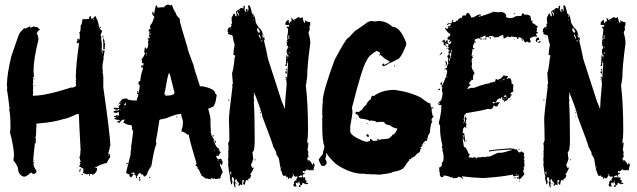

<svg xmlns="http://www.w3.org/2000/svg" viewBox="-20 -773 2800 844"><path d="M389.2 -689.9V-686Q393.1 -686 393.1 -689.9ZM420.4 -654.8H424.3V-648.9Q420.4 -648.9 420.4 -652.8ZM430.2 -615.7H434.1V-607.9Q430.2 -607.9 430.2 -611.8ZM432.1 -604H434.1Q437.5 -604 439.9 -590.3Q438 -586.4 438 -584.5Q441.9 -584 441.9 -580.6L439.9 -561Q441.9 -561 441.9 -559.1L434.1 -555.2V-586.4Q434.1 -590.8 432.1 -594.2L434.1 -598.1Q432.1 -602.1 432.1 -604ZM127.4 -428.2H131.3V-424.3H127.4ZM129.4 -398.9H133.3V-397H129.4ZM453.6 -88.4H457.5V-92.3Q453.6 -91.8 453.6 -88.4ZM127.4 -68.8H131.3V-66.9H127.4ZM397 -39.6V-33.7H398.9V-39.6ZM334.5 -31.7V-29.8L332.5 -18.1H328.6V-20Q330.1 -31.7 334.5 -31.7ZM338.4 -8.3H344.2V-4.4H338.4ZM149.9 -650.4Q149.4 -649.9 148.9 -648.9Q148.9 -645 154.8 -645V-641.1Q147 -641.1 141.1 -623.5Q147.9 -623.5 148.9 -598.1Q127.4 -511.7 127.4 -461.4L129.4 -434.1H125.5V-404.8Q125.5 -402.8 123.5 -402.8L125.5 -398.9V-379.4Q125.5 -377.4 123.5 -377.4L125.5 -373.5V-359.9Q125.5 -357.9 123.5 -357.9Q125.5 -354 125.5 -352.1Q181.2 -352.1 295.4 -389.2V-387.2Q314.9 -391.1 314.9 -398.9Q313 -402.8 313 -404.8H314.9L313 -408.7V-410.6Q313 -412.6 314.9 -412.6L313 -416.5Q313 -422.9 314.9 -426.3Q314.9 -430.2 313 -430.2Q314 -489.3 326.7 -576.7V-586.4H324.7Q324.7 -582.5 322.8 -582.5Q318.8 -584.5 316.9 -584.5V-588.4Q320.8 -593.3 320.8 -596.2Q318.8 -600.1 318.8 -602.1H322.8L328.6 -598.1L330.6 -607.9V-621.6L328.6 -631.3Q334.5 -631.3 334.5 -652.8V-660.6Q340.3 -665.5 342.3 -688Q346.7 -688 350.1 -689.9Q354 -688 356 -688L363.8 -689.9H371.6Q371.6 -701.7 377.4 -701.7H379.4L381.3 -689.9Q388.7 -689.9 398.9 -703.6L410.6 -678.2Q417 -639.2 428.2 -639.2V-631.3Q424.8 -631.3 422.4 -617.7L426.3 -606Q426.3 -604 424.3 -604L428.2 -578.6H426.3L428.2 -574.7Q428.2 -572.8 426.3 -572.8L428.2 -568.8L426.3 -559.1L428.2 -555.2Q428.2 -553.2 426.3 -553.2Q428.2 -545.9 428.2 -537.6H430.2V-547.4Q428.2 -551.3 428.2 -553.2L434.1 -549.3H436V-553.2L439.9 -551.3Q436 -520 434.1 -520Q434.1 -518.1 436 -518.1Q430.2 -487.8 430.2 -481Q432.1 -456.5 432.1 -455.6H430.2Q434.1 -446.8 434.1 -430.2V-389.2Q465.3 -171.9 465.3 -129.4H461.4V-127.4Q461.4 -125.5 463.4 -125.5Q455.6 -99.6 455.6 -94.2L459.5 -96.2Q463.4 -95.7 463.4 -92.3V-80.6Q457.5 -74.2 449.7 -57.1Q418.5 -49.3 400.9 -37.6V-35.6Q406.7 -35.6 406.7 -31.7Q406.7 -13.7 387.2 -4.4H385.3V-8.3H375.5V-0.5H371.6V-2.4L373.5 -6.3Q371.6 -6.3 367.7 -8.3Q364.3 -6.3 359.9 -6.3L357.9 -10.3L354 -8.3L344.2 -14.2L346.2 -18.1V-33.7H336.4L338.4 -37.6Q328.6 -39.6 328.6 -41.5Q328.6 -46.4 334.5 -55.2Q330.6 -55.2 330.6 -59.1V-61H334.5Q334.5 -64 328.6 -84.5Q332.5 -84.5 332.5 -88.4V-98.1H334.5L332.5 -102.1Q332.5 -104 334.5 -104Q334.5 -106 332.5 -106Q332.5 -109.9 334.5 -109.9Q326.7 -256.3 326.7 -270L322.8 -272H318.8Q273.9 -250.5 262.2 -250.5Q214.4 -235.4 154.8 -231Q139.2 -231 139.2 -227.1Q139.2 -221.2 141.1 -221.2L139.2 -211.4V-203.6Q139.2 -170.4 135.3 -170.4L137.2 -166.5V-143.1H133.3Q125.5 -73.7 125.5 -59.1L129.4 -61H131.3L127.4 -55.2V-51.3Q127.4 -41.5 141.1 -20Q137.2 -8.3 125.5 -8.3L117.7 -14.2H115.7Q96.2 3.4 88.4 3.4H82.5Q59.1 -6.3 59.1 -33.7Q55.2 -47.9 39.6 -66.9V-72.8Q39.6 -81.1 41.5 -88.4Q41.5 -124 23.9 -191.9L25.9 -205.6V-225.1Q25.9 -272.5 20 -291.5L22 -295.4Q15.1 -356 10.3 -381.3Q10.3 -383.3 12.2 -383.3L10.3 -397Q10.3 -444.8 29.8 -525.9L61 -615.7Q67.4 -632.3 80.6 -643.1Q82.5 -648.9 92.3 -648.9V-647L109.9 -656.7Q113.8 -656.7 113.8 -650.9H115.7L125.5 -656.7L146 -652.8V-650.4Z M717.8 -752.9H721.7L727.5 -749H729.5L735.4 -752.9Q744.1 -726.6 752.9 -715.8Q752.9 -706.5 770.5 -690.4V-682.6Q770.5 -673.3 803.7 -565.4Q803.7 -556.2 831.1 -485.4Q831.1 -478 858.4 -395.5V-393.6H870.1Q926.8 -382.8 926.8 -360.4Q930.2 -360.4 932.6 -354.5Q925.8 -301.8 911.1 -301.8Q899.9 -295.9 895.5 -295.9V-293.9Q905.3 -260.7 905.3 -247.1V-223.6Q905.3 -213.9 907.2 -194.3H905.3L909.2 -182.6Q907.2 -178.7 907.2 -176.8L911.1 -178.7Q911.1 -173.3 920.9 -159.2L918.9 -155.3Q932.1 -120.1 942.4 -120.1Q944.3 -116.2 944.3 -114.3V-108.4Q947.3 -108.4 950.2 -102.5Q940.4 -90.8 940.4 -86.9L930.7 -88.9V-86.9Q932.1 -73.2 942.4 -73.2Q945.8 -75.2 950.2 -75.2Q953.1 -75.2 956.1 -69.3Q954.1 -69.3 954.1 -67.4Q958 -66.9 958 -63.5V-57.6L956.1 -47.9Q950.2 -47.9 950.2 -53.7H946.3V-51.8Q946.3 -46.4 960 -14.6Q954.1 -14.6 948.2 10.7L944.3 12.7H942.4Q940.4 12.7 940.4 10.7Q932.6 14.6 928.7 14.6Q922.9 12.7 922.9 10.7L918.9 12.7H915Q910.2 8.8 909.2 8.8Q907.2 12.7 907.2 14.6H901.4Q896 14.6 889.6 10.7Q885.7 12.7 883.8 12.7Q883.8 9.8 866.2 -1Q852.5 -31.7 850.6 -32.2Q844.7 -32.2 844.7 -36.1H850.6Q850.6 -38.6 838.9 -45.9Q838.9 -48.8 844.7 -51.8Q817.4 -140.1 809.6 -180.7Q807.6 -180.7 807.6 -182.6L803.7 -180.7Q794.4 -190.9 776.4 -196.3V-198.2L780.3 -200.2L778.3 -204.1Q784.2 -213.4 784.2 -241.2Q776.4 -263.7 776.4 -272.5Q755.4 -272.5 710 -252.9Q680.7 -248 680.7 -245.1Q668.9 -168 665 -151.4Q667 -147.9 667 -143.6V-139.6Q657.2 -117.2 645.5 -43.9Q626 -15.1 626 -4.9L616.2 2.9H614.3Q611.3 2.9 608.4 -6.8Q604.5 -4.9 602.5 -4.9Q602.5 -7.8 594.7 -12.7Q589.4 -12.2 581.1 4.9Q583 8.8 583 10.7Q579.1 8.8 577.1 8.8V4.9L579.1 1Q577.1 1 573.2 -6.8Q569.3 -4.9 567.4 -4.9V-8.8H571.3V-14.6H567.4L557.6 -12.7V-8.8L561.5 -10.7L565.4 -4.9Q558.1 6.8 555.7 6.8Q550.8 1 547.9 1V-2.9H551.8V-4.9Q534.2 -10.3 534.2 -14.6L553.7 -92.8Q553.7 -105.5 557.6 -126H555.7Q559.6 -143.6 565.4 -196.3L559.6 -206.1V-208Q559.6 -210 561.5 -210Q557.6 -219.7 557.6 -223.6H549.8Q540.5 -223.6 522.5 -233.4V-235.4L528.3 -247.1H520.5Q512.2 -244.1 504.9 -231.4Q504.9 -235.4 495.1 -235.4V-239.3L506.8 -243.2V-245.1Q481.4 -247.6 481.4 -252.9Q489.3 -252.9 489.3 -258.8H481.4V-262.7Q489.3 -262.7 495.1 -268.6Q495.6 -264.6 499 -264.6H502.9V-280.3Q499.5 -280.3 491.2 -276.4Q488.3 -278.3 479.5 -278.3V-284.2L493.2 -288.1L497.1 -286.1Q504.9 -289.1 504.9 -292L501 -293.9Q497.1 -293.5 497.1 -290Q479.5 -292.5 479.5 -295.9Q480 -299.8 483.4 -299.8L502.9 -297.9L501 -307.6Q508.8 -310.5 508.8 -313.5V-319.3L501 -313.5V-315.4Q515.6 -338.9 522.5 -338.9Q536.1 -338.9 538.1 -340.8Q538.1 -331.1 581.1 -331.1Q582 -342.3 586.9 -348.6L585 -352.5L588.9 -354.5Q588.9 -360.4 583 -360.4V-364.3Q583 -366.2 585 -366.2L583 -370.1V-372.1H586.9V-364.3Q591.3 -364.3 594.7 -399.4Q588.9 -399.4 588.9 -403.3V-411.1Q588.9 -416 596.7 -417Q596.7 -436.5 608.4 -471.7Q606.4 -475.1 606.4 -479.5H604.5V-475.6H600.6L602.5 -487.3H606.4V-483.4Q610.4 -483.4 610.4 -487.3V-497.1L606.4 -495.1H604.5V-501L602.5 -514.6Q607.9 -514.6 618.2 -540Q615.2 -540 612.3 -545.9L616.2 -547.9Q616.2 -549.8 614.3 -549.8Q616.2 -565.4 620.1 -565.4Q622.1 -562 622.1 -557.6Q631.8 -560.1 631.8 -581.1L629.9 -590.8L633.8 -592.8L631.8 -596.7V-606.4H633.8L637.7 -604.5V-610.4H633.8Q633.8 -613.3 637.7 -627.9H635.7L637.7 -631.8V-635.7L633.8 -633.8V-643.6Q635.7 -643.6 639.6 -645.5Q639.6 -643.6 641.6 -643.6V-647.5L639.6 -655.3Q641.6 -659.2 641.6 -661.1Q639.6 -661.1 639.6 -663.1Q647.5 -663.1 657.2 -696.3Q659.2 -696.3 659.2 -698.2L649.4 -710V-717.8Q649.9 -721.7 653.3 -721.7H655.3Q655.3 -719.7 653.3 -719.7Q655.3 -716.3 655.3 -711.9H657.2L665 -749H668.9L672.9 -739.3L692.4 -741.2H702.1Q702.1 -747.6 717.8 -752.9ZM639.6 -626V-620.1H641.6V-626ZM637.7 -616.2V-612.3H639.6V-616.2ZM626 -604.5H627.9V-600.6H626ZM622.1 -538.1 626 -536.1V-542Q622.1 -541.5 622.1 -538.1ZM622.1 -532.2V-528.3H624V-532.2ZM721.7 -450.2Q713.9 -426.3 708 -385.7H706.1Q706.1 -383.8 708 -383.8L702.1 -358.4H708L706.1 -354.5V-352.5H708Q747.1 -352.5 747.1 -366.2L725.6 -450.2ZM510.7 -325.2V-321.3H512.7V-325.2ZM530.3 -321.3Q530.3 -317.9 524.4 -311.5Q526.4 -311.5 530.3 -309.6Q530.8 -313.5 534.2 -313.5Q532.2 -316.9 532.2 -321.3ZM524.4 -301.8V-297.9H526.4V-301.8ZM506.8 -292V-288.1H508.8V-292ZM493.2 -260.7V-258.8H497.1V-260.7ZM754.9 -260.7H758.8V-256.8H754.9ZM915 -180.7Q918.9 -180.2 918.9 -176.8V-172.9H915ZM922.9 -155.3H924.8Q928.7 -154.8 928.7 -151.4V-145.5H924.8ZM922.9 -114.3V-110.4H924.8V-114.3ZM936.5 -114.3V-112.3H940.4V-114.3ZM936.5 -71.3V-67.4H940.4V-71.3ZM542 -57.6V-55.7Q542 -52.7 536.1 -49.8V-55.7Q538.1 -55.7 542 -57.6ZM590.8 4.9H596.7V6.8Q596.7 7.8 592.8 12.7V14.6Q598.6 14.6 598.6 18.6L592.8 22.5L590.8 8.8ZM635.7 4.9H639.6V8.8H635.7Z M1074.2 -750Q1080.6 -750 1087.9 -712.9Q1099.6 -712.9 1103.5 -679.7Q1103.5 -667.5 1127 -642.6Q1134.8 -631.8 1134.8 -619.1H1132.8Q1132.8 -609.4 1140.6 -607.4Q1140.6 -609.4 1142.6 -609.4V-601.6H1144.5Q1140.6 -596.7 1140.6 -593.8Q1150.4 -555.2 1158.2 -513.7L1218.8 -326.2Q1230.5 -300.8 1230.5 -296.9H1232.4Q1232.4 -323.7 1240.2 -402.3Q1238.3 -419.4 1238.3 -431.6H1234.4V-435.5H1240.2V-431.6H1242.2Q1242.2 -447.8 1246.1 -492.2V-496.1L1242.2 -494.1Q1242.2 -496.1 1240.2 -496.1V-494.1L1242.2 -484.4L1234.4 -482.4V-484.4Q1238.3 -494.6 1238.3 -525.4V-529.3H1242.2V-523.4L1246.1 -525.4Q1246.1 -523.4 1248 -523.4V-529.3Q1240.2 -529.3 1240.2 -546.9Q1240.2 -560.5 1246.1 -560.5V-562.5Q1246.1 -564.5 1244.1 -564.5L1246.1 -568.4V-572.3Q1242.2 -570.3 1240.2 -570.3H1238.3V-572.3H1242.2L1240.2 -585.9Q1240.7 -599.6 1244.1 -599.6L1242.2 -609.4Q1246.1 -630.4 1246.1 -636.7V-648.4Q1240.2 -648.4 1240.2 -652.3Q1240.7 -656.2 1244.1 -656.2H1246.1L1250 -654.3V-664.1H1248L1244.1 -662.1Q1240.7 -664.1 1234.4 -664.1V-668Q1234.4 -679.7 1248 -685.5L1250 -681.6Q1248 -677.7 1248 -675.8Q1252 -675.8 1252 -669.9H1253.9Q1253.9 -679.7 1261.7 -679.7V-685.5L1259.8 -695.3Q1267.6 -691.4 1267.6 -685.5Q1279.3 -688.5 1291 -697.3H1294.9L1300.8 -693.4H1302.7L1308.6 -697.3H1310.5Q1314 -671.9 1320.3 -671.9Q1320.3 -677.7 1322.3 -677.7L1320.3 -681.6V-683.6H1322.3Q1329.6 -676.8 1341.8 -675.8L1343.8 -671.9V-662.1L1339.8 -656.2Q1339.8 -654.3 1341.8 -654.3L1339.8 -650.4L1341.8 -646.5Q1341.8 -640.1 1335.9 -630.9Q1343.8 -601.6 1343.8 -585.9V-582Q1330.1 -479.5 1330.1 -433.6Q1325.7 -398.4 1324.2 -398.4Q1334 -315.9 1334 -199.2Q1334 -168 1330.1 -152.3L1332 -148.4L1330.1 -144.5V-142.6H1332V-146.5L1335.9 -144.5L1332 -113.3Q1335.9 -105.5 1335.9 -101.6L1334 -97.7L1335.9 -85.9V-84Q1335.9 -81.1 1330.1 -78.1Q1332 -74.7 1332 -68.4H1334Q1335.9 -68.4 1335.9 -70.3Q1343.3 -68.4 1353.5 -48.8H1355.5Q1355.5 -56.6 1359.4 -56.6Q1363.3 -50.3 1363.3 -44.9Q1359.9 -40.5 1357.4 -23.4L1353.5 -25.4L1349.6 -23.4Q1349.6 -27.3 1345.7 -27.3Q1345.7 -23.4 1341.8 -23.4L1335.9 -27.3Q1335.9 -23.4 1332 -23.4V-29.3H1330.1Q1330.1 -27.8 1318.4 -19.5L1314.5 -21.5Q1310.5 -21 1310.5 -17.6V-13.7L1318.4 -11.7V-7.8L1310.5 -5.9Q1311 7.8 1314.5 7.8Q1318.4 5.9 1320.3 5.9L1322.3 9.8Q1320.3 13.7 1320.3 15.6Q1325.2 21.5 1328.1 21.5V23.4L1324.2 29.3L1328.1 31.2L1332 29.3L1334 33.2V35.2L1326.2 37.1Q1326.2 35.2 1324.2 35.2Q1324.2 37.1 1322.3 37.1Q1322.3 33.2 1318.4 33.2Q1318.4 35.2 1316.4 35.2Q1316.4 32.2 1310.5 29.3Q1308.1 41 1304.7 41H1302.7Q1299.8 41 1296.9 35.2L1298.8 31.2Q1292.5 27.3 1289.1 27.3L1291 31.2V33.2H1287.1V29.3H1285.2L1279.3 33.2Q1283.2 43 1283.2 46.9H1273.4L1269.5 41Q1271 33.2 1273.4 33.2L1271.5 29.3L1277.3 19.5L1281.2 21.5H1283.2V19.5Q1283.2 17.6 1281.2 17.6L1289.1 3.9Q1285.2 3.9 1285.2 2L1281.2 3.9H1277.3Q1274.9 3.9 1267.6 -9.8L1265.6 -5.9Q1269.5 -5.4 1269.5 -2L1259.8 11.7H1257.8L1252 7.8H1250V13.7H1246.1Q1246.1 3.9 1242.2 3.9Q1242.2 5.9 1240.2 5.9L1234.4 -2L1230.5 0H1226.6Q1222.2 0 1216.8 -23.4Q1212.9 -23.4 1212.9 -25.4L1214.8 -29.3Q1211.4 -37.1 1207 -70.3Q1207 -77.1 1195.3 -93.8Q1193.4 -100.6 1193.4 -101.6H1195.3L1181.6 -127Q1181.6 -133.8 1132.8 -261.7Q1132.8 -277.8 1097.7 -365.2H1095.7V-361.3Q1095.7 -359.4 1097.7 -359.4L1095.7 -349.6V-341.8Q1095.7 -335.4 1097.7 -332Q1097.7 -330.1 1095.7 -326.2Q1099.6 -265.6 1099.6 -164.1V-158.2Q1099.6 -105.5 1089.8 -105.5Q1091.8 -78.1 1093.8 -76.2Q1088.4 -56.6 1084 -50.8V-43Q1087.9 -43 1087.9 -35.2H1089.8L1093.8 -37.1Q1093.8 -35.2 1095.7 -35.2Q1088.4 -18.1 1080.1 -5.9V-3.9H1084Q1081.5 13.7 1070.3 13.7V15.6L1072.3 19.5L1068.4 21.5Q1068.4 17.6 1064.5 17.6Q1059.1 17.6 1056.6 39.1H1054.7Q1051.8 39.1 1048.8 33.2V29.3L1052.7 23.4V17.6Q1049.3 19.5 1044.9 19.5V41H1043L1037.1 37.1Q1037.1 40 1031.2 43H1027.3V41L1031.2 33.2L1021.5 21.5Q1019.5 18.1 1019.5 13.7Q1016.6 13.7 1013.7 19.5V23.4Q1013.7 27.8 1015.6 31.2Q1013.7 34.7 1013.7 39.1L1015.6 48.8L1011.7 50.8Q1009.8 47.4 1005.9 27.3L1009.8 25.4Q1007.8 5.9 1003.9 5.9H1000Q1000 11.7 998 11.7L1002 25.4Q1000 28.3 1000 37.1H996.1L990.2 9.8V7.8Q990.2 5.9 992.2 5.9Q986.3 -12.7 982.4 -52.7Q984.4 -56.6 984.4 -58.6Q982.4 -62.5 982.4 -64.5H984.4L982.4 -68.4Q982.4 -76.7 984.4 -89.8L982.4 -93.8Q984.4 -97.2 984.4 -101.6Q984.4 -103.5 982.4 -103.5L984.4 -113.3V-132.8Q984.4 -137.2 982.4 -140.6L988.3 -156.2Q988.3 -191.9 986.3 -248Q986.3 -270 1002 -392.6L1000 -402.3H1003.9L1000 -451.2Q1005.9 -463.4 1011.7 -521.5Q1013.7 -521.5 1013.7 -527.3Q1013.7 -531.2 1005.9 -531.2Q1005.9 -547.4 1011.7 -578.1Q1007.8 -583.5 1002 -617.2Q982.4 -622.1 982.4 -625V-627L984.4 -630.9Q980.5 -630.9 980.5 -634.8V-636.7Q980.5 -650.9 992.2 -654.3Q992.2 -652.3 994.1 -652.3Q994.1 -655.3 998 -660.2Q996.1 -663.6 996.1 -668Q1000 -668 1000 -671.9Q998 -679.7 998 -695.3Q1005.9 -707 1005.9 -712.9H1011.7Q1011.7 -701.2 1021.5 -701.2L1019.5 -705.1L1021.5 -709Q1017.6 -709 1017.6 -712.9H1019.5L1017.6 -716.8V-720.7Q1017.6 -725.1 1035.2 -734.4Q1035.2 -738.3 1043 -738.3V-736.3H1046.9V-740.2H1048.8V-736.3H1050.8V-748H1052.7Q1056.6 -747.6 1056.6 -744.1V-742.2L1054.7 -730.5Q1060.5 -721.7 1060.5 -718.8H1062.5V-722.7L1060.5 -732.4Q1062.5 -732.4 1066.4 -734.4Q1068.4 -731.4 1068.4 -722.7H1070.3L1072.3 -732.4V-734.4L1070.3 -748ZM1031.2 -728.5V-724.6H1033.2V-728.5ZM1021.5 -722.7V-716.8Q1027.3 -710.9 1027.3 -703.1H1029.3V-712.9Q1025.4 -721.7 1021.5 -722.7ZM1091.8 -709V-697.3H1093.8V-709ZM1093.8 -687.5V-683.6H1095.7V-687.5ZM1273.4 -683.6V-681.6H1277.3V-683.6ZM1115.2 -652.3V-650.4Q1115.7 -646.5 1119.1 -646.5V-648.4Q1119.1 -652.3 1115.2 -652.3ZM994.1 -650.4V-646.5H996.1V-650.4ZM1109.4 -648.4Q1109.4 -632.3 1121.1 -627V-628.9Q1119.1 -632.8 1119.1 -634.8L1123 -632.8V-634.8Q1119.6 -643.6 1111.3 -648.4ZM1117.2 -623V-621.1H1121.1V-623ZM1117.2 -619.1V-617.2Q1123 -607.4 1123 -603.5H1127Q1127 -607.4 1121.1 -619.1ZM1136.7 -619.1H1138.7V-615.2H1136.7ZM1248 -617.2V-601.6H1252V-603.5L1250 -607.4Q1252 -610.8 1252 -615.2V-617.2ZM990.2 -611.3H994.1V-609.4H990.2ZM1134.8 -603.5V-599.6H1136.7V-603.5ZM1128.9 -597.7V-595.7Q1130.9 -591.8 1130.9 -589.8H1132.8V-595.7ZM1244.1 -591.8V-587.9H1246.1V-591.8ZM1250 -566.4V-562.5H1252V-566.4ZM1250 -544.9V-537.1H1252V-544.9ZM1244.1 -539.1V-535.2H1246.1V-539.1ZM1244.1 -519.5V-515.6H1246.1V-519.5ZM1242.2 -502V-498H1246.1V-502ZM1236.3 -470.7H1240.2V-462.9H1236.3ZM1234.4 -459H1240.2V-449.2H1238.3Q1234.4 -449.2 1234.4 -453.1ZM1232.4 -423.8H1236.3V-421.9H1232.4ZM986.3 -335.9 988.3 -332 984.4 -330.1 982.4 -334ZM1121.1 -287.1H1125V-285.2H1121.1ZM1123 -279.3H1127V-275.4H1123ZM1123 -259.8H1127V-257.8H1123ZM1099.6 -72.3H1103.5V-68.4H1099.6ZM1334 -66.4V-64.5H1337.9V-66.4ZM1214.8 -41V-37.1H1216.8V-41ZM990.2 -13.7Q994.1 -13.7 994.1 -3.9H996.1V-19.5Q993.2 -19.5 990.2 -13.7ZM1318.4 -15.6H1320.3V-11.7H1318.4ZM1293 2Q1294.9 5.9 1294.9 7.8L1298.8 5.9H1304.7L1308.6 7.8V2Q1308.6 -2 1304.7 -2H1302.7Q1297.9 2 1293 2ZM1293 21.5Q1293.5 25.4 1296.9 25.4V21.5ZM1019.5 33.2H1023.4Q1023.4 37.1 1019.5 37.1ZM1296.9 41H1300.8V48.8H1296.9Q1293 48.8 1293 44.9Q1293.5 41 1296.9 41Z M1611.3 -680.7 1628.9 -678.7Q1643.1 -680.7 1644.5 -680.7Q1677.7 -680.7 1705.1 -655.3Q1738.8 -655.3 1765.6 -585V-575.2Q1740.7 -510.7 1722.7 -510.7Q1718.3 -505.9 1687.5 -493.2Q1684.6 -487.8 1664.1 -481.4L1660.2 -487.3V-489.3Q1660.6 -493.2 1664.1 -493.2H1666Q1669.9 -493.2 1669.9 -487.3Q1691.4 -497.6 1693.4 -502.9Q1673.3 -511.2 1652.3 -532.2L1646.5 -528.3V-530.3L1650.4 -536.1V-542Q1647.9 -542 1636.7 -549.8Q1601.6 -530.8 1591.8 -506.8Q1572.8 -480.5 1527.3 -299.8L1529.3 -282.2Q1529.3 -270 1519.5 -217.8V-196.3Q1519.5 -178.2 1568.4 -157.2Q1574.7 -153.3 1591.8 -149.4Q1607.4 -152.3 1607.4 -157.2L1605.5 -161.1L1609.4 -163.1Q1618.2 -153.3 1623 -153.3L1640.6 -155.3L1638.7 -159.2V-163.1H1640.6Q1644.5 -162.6 1644.5 -159.2Q1642.6 -159.2 1642.6 -157.2H1644.5Q1649.9 -161.1 1685.5 -163.1Q1699.7 -169.4 1705.1 -180.7Q1715.3 -180.7 1726.6 -206.1V-208Q1710.4 -209 1695.3 -221.7Q1669.9 -226.1 1669.9 -235.4Q1666.5 -237.3 1662.1 -237.3H1648.4L1634.8 -235.4Q1634.8 -241.7 1609.4 -243.2Q1605.5 -241.2 1603.5 -241.2Q1603.5 -246.6 1572.3 -251Q1556.6 -251 1556.6 -262.7Q1549.3 -272.5 1543 -272.5V-278.3Q1543.5 -282.2 1546.9 -282.2Q1547.9 -282.2 1554.7 -280.3Q1559.6 -281.2 1572.3 -292Q1580.6 -306.6 1589.8 -311.5Q1595.2 -327.1 1609.4 -336.9Q1613.3 -352.5 1617.2 -352.5Q1621.1 -350.6 1623 -350.6Q1658.7 -377.9 1714.8 -377.9Q1785.2 -368.2 1832 -342.8Q1861.3 -318.8 1873 -317.4V-315.4Q1871.1 -311.5 1871.1 -309.6Q1875 -309.6 1875 -299.8H1877Q1878.9 -299.8 1878.9 -301.8Q1882.8 -299.8 1884.8 -299.8V-295.9H1882.8L1878.9 -297.9Q1878.9 -295.9 1877 -292Q1878.9 -273.4 1880.9 -270.5V-264.6Q1884.8 -262.7 1886.7 -262.7L1877 -249V-243.2L1880.9 -237.3Q1873.5 -237.3 1869.1 -186.5Q1862.8 -186.5 1857.4 -157.2V-153.3H1855.5L1851.6 -155.3Q1835.9 -143.6 1835.9 -129.9Q1835.9 -127.9 1830.1 -127.9L1832 -118.2H1826.2Q1826.2 -116.2 1828.1 -116.2Q1828.1 -103 1814.5 -98.6Q1799.8 -79.1 1787.1 -79.1L1789.1 -75.2Q1787.6 -75.2 1777.3 -71.3L1779.3 -67.4Q1775.4 -67.4 1753.9 -34.2Q1742.7 -23.4 1705.1 -16.6Q1705.1 -11.7 1644.5 -4.9L1640.6 -6.8Q1638.7 -6.8 1638.7 -4.9L1628.9 -6.8H1607.4Q1605.5 -6.8 1605.5 -8.8L1601.6 -6.8L1597.7 -8.8Q1595.7 -8.8 1595.7 -6.8Q1580.1 -8.3 1580.1 -10.7Q1578.1 -10.7 1578.1 -8.8Q1520 -8.8 1457 -51.8Q1418.9 -87.9 1416 -100.6H1414.1Q1414.1 -77.1 1408.2 -73.2Q1415 -73.2 1416 -55.7Q1413.6 -47.9 1406.2 -43.9H1396.5Q1390.1 -43.9 1380.9 -71.3Q1388.7 -85 1398.4 -94.7Q1398.4 -99.6 1406.2 -127.9Q1396.5 -154.3 1396.5 -215.8V-252.9Q1396.5 -257.3 1398.4 -260.7Q1396.5 -264.2 1396.5 -268.6V-286.1Q1397 -325.2 1400.4 -325.2Q1400.4 -327.1 1398.4 -327.1Q1398.4 -367.7 1451.2 -510.7Q1498.5 -598.6 1507.8 -604.5Q1511.2 -604.5 1541 -637.7Q1543.9 -637.7 1597.7 -676.8Q1610.4 -680.7 1611.3 -680.7ZM1712.9 -485.4H1716.8V-481.4H1712.9ZM1546.9 -252.9H1548.8V-249H1546.9ZM1591.8 -231.4H1595.7V-227.5Q1591.8 -227.5 1591.8 -231.4ZM1593.8 -182.6H1595.7Q1598.6 -182.6 1601.6 -176.8V-174.8Q1601.6 -170.9 1597.7 -170.9Q1594.7 -170.9 1589.8 -178.7Q1590.3 -182.6 1593.8 -182.6ZM1843.8 -141.6H1847.7V-139.6H1843.8ZM1832 -137.7V-133.8H1834V-137.7ZM1826.2 -126V-122.1H1828.1V-126Z M2152.8 -722.7V-718.8Q2154.8 -718.8 2158.7 -720.7Q2168.9 -718.8 2170.4 -718.8L2178.2 -720.7Q2199.2 -720.7 2205.6 -705.1Q2205.6 -703.1 2203.6 -703.1Q2203.6 -693.4 2223.1 -693.4Q2240.7 -694.8 2248.5 -703.1Q2250.5 -703.1 2250.5 -701.2L2260.3 -703.1H2272Q2272 -708.5 2277.8 -714.8Q2285.6 -712.9 2285.6 -707Q2287.6 -707 2287.6 -709Q2313 -709 2313 -695.3Q2314.9 -687.5 2314.9 -681.6H2316.9L2320.8 -683.6V-675.8L2318.8 -671.9Q2325.2 -671.9 2344.2 -656.2Q2340.3 -648.4 2338.4 -648.4L2340.3 -644.5V-642.6L2338.4 -632.8Q2342.3 -630.9 2344.2 -630.9V-627Q2336.4 -627 2336.4 -623Q2340.3 -615.2 2340.3 -611.3H2336.4Q2334.5 -611.3 2334.5 -613.3Q2309.1 -609.9 2309.1 -599.6Q2313 -593.3 2313 -587.9L2309.1 -585.9H2305.2Q2300.3 -589.8 2299.3 -589.8H2293.5V-585.9H2291.5Q2281.7 -590.8 2281.7 -599.6H2277.8L2273.9 -597.7Q2273.9 -609.4 2260.3 -609.4V-605.5L2256.3 -607.4H2254.4V-605.5H2258.3V-601.6H2252.4V-609.4H2250.5Q2240.7 -609.4 2227.1 -613.3Q2227.1 -609.4 2223.1 -609.4H2219.2L2213.4 -613.3L2195.8 -603.5H2193.8Q2193.8 -612.3 2191.9 -615.2Q2193.8 -615.2 2193.8 -617.2Q2189.9 -617.2 2189.9 -619.1Q2175.8 -615.7 2170.4 -609.4H2156.7V-605.5H2154.8Q2154.8 -615.2 2131.3 -615.2L2129.4 -611.3Q2131.3 -611.3 2131.3 -609.4H2129.4L2117.7 -611.3V-607.4H2113.8V-617.2Q2092.3 -607.4 2090.3 -607.4V-603.5H2098.1V-599.6H2092.3Q2089.4 -599.6 2086.4 -605.5Q2066.9 -601.6 2066.9 -597.7V-589.8H2072.8V-585.9H2070.8L2066.9 -587.9Q2059.1 -574.2 2059.1 -568.4V-564.5Q2059.1 -560.5 2064.9 -560.5V-556.6H2061L2057.1 -558.6Q2057.1 -551.3 2053.2 -531.2Q2054.2 -523.4 2059.1 -523.4V-519.5Q2053.2 -519.5 2053.2 -503.9L2055.2 -492.2L2053.2 -482.4Q2053.2 -470.2 2064.9 -455.1V-447.3Q2059.1 -447.3 2059.1 -427.7Q2061 -423.8 2061 -421.9H2057.1L2053.2 -423.8Q2053.2 -418 2043.5 -412.1V-400.4L2047.4 -402.3L2049.3 -398.4Q2040 -395 2035.6 -384.8H2033.7V-382.8H2041.5L2047.4 -386.7H2063Q2103 -402.3 2119.6 -404.3Q2119.6 -406.2 2121.6 -406.2Q2123.5 -406.2 2123.5 -404.3Q2141.6 -412.1 2145 -412.1Q2145 -410.2 2147 -410.2Q2147 -413.1 2158.7 -416Q2156.7 -419.9 2156.7 -421.9L2162.6 -425.8L2170.4 -419.9Q2170.4 -425.8 2174.3 -425.8H2180.2Q2180.2 -429.7 2189.9 -435.5Q2189.9 -441.4 2193.8 -441.4Q2203.6 -440.9 2203.6 -437.5L2207.5 -439.5H2209.5L2213.4 -437.5L2207.5 -427.7V-425.8L2217.3 -429.7Q2229 -429.7 2229 -406.2V-404.3Q2236.8 -403.3 2236.8 -398.4V-396.5Q2236.8 -394.5 2234.9 -394.5Q2234.9 -392.6 2236.8 -392.6L2234.9 -384.8L2236.8 -371.1Q2223.1 -366.2 2223.1 -357.4L2227.1 -359.4H2229V-355.5Q2229 -351.6 2223.1 -351.6L2225.1 -347.7Q2225.1 -345.2 2215.3 -339.8Q2215.3 -341.8 2213.4 -341.8Q2213.4 -331.5 2197.8 -328.1V-324.2H2195.8Q2195.8 -335.9 2186 -335.9L2188 -345.7H2186Q2182.1 -345.7 2182.1 -339.8H2178.2L2174.3 -341.8Q2174.3 -337.4 2166.5 -335.9Q2166.5 -333 2156.7 -320.3H2158.7Q2165 -324.2 2170.4 -324.2V-322.3L2174.3 -324.2H2176.3V-320.3Q2172.9 -320.3 2166.5 -306.6L2162.6 -304.7H2158.7Q2153.8 -308.6 2152.8 -308.6H2148.9Q2148.9 -293 2129.4 -293L2125.5 -294.9Q2103 -287.1 2027.8 -275.4V-269.5L2023.9 -271.5Q2021 -269 2018.1 -248L2020 -244.1L2018.1 -234.4V-230.5H2020Q2020 -235.4 2023.9 -244.1Q2022 -251 2022 -252Q2023.9 -255.4 2023.9 -259.8H2027.8Q2028.3 -252 2031.7 -252L2027.8 -242.2Q2029.8 -231.4 2029.8 -224.6V-218.8Q2029.8 -216.8 2027.8 -216.8L2029.8 -212.9V-210.9H2025.9V-216.8Q2022 -216.8 2014.2 -205.1Q2014.2 -203.1 2016.1 -203.1L2014.2 -193.4V-185.5Q2015.1 -185.5 2020 -189.5Q2020 -188 2025.9 -148.4H2022Q2022 -160.2 2014.2 -162.1V-160.2Q2018.6 -127 2020 -127Q2029.8 -127 2039.6 -97.7Q2041.5 -97.7 2045.4 -95.7L2039.6 -82Q2049.8 -80.1 2051.3 -80.1Q2055.2 -82 2057.1 -82L2055.2 -78.1H2057.1L2063 -82Q2072.8 -82 2072.8 -76.2H2074.7Q2074.7 -82 2088.4 -82V-80.1L2102.1 -84L2106 -82Q2109.9 -84 2111.8 -84V-82Q2124 -85.9 2127.4 -85.9V-84Q2133.8 -84 2168.5 -101.6V-99.6L2172.4 -101.6H2186Q2190.9 -101.6 2229 -113.3Q2229 -111.3 2231 -111.3V-115.2H2215.3Q2129.4 -110.4 2129.4 -105.5V-111.3Q2143.1 -115.2 2225.1 -121.1Q2244.6 -119.1 2244.6 -115.2L2248.5 -117.2Q2251.5 -117.2 2260.3 -103.5H2266.1Q2270 -103.5 2270 -109.4Q2276.9 -101.6 2283.7 -101.6V-91.8Q2283.7 -89.8 2281.7 -89.8Q2285.6 -83.5 2285.6 -80.1L2281.7 -72.3Q2285.6 -72.3 2285.6 -66.4L2283.7 -62.5Q2285.6 -58.6 2285.6 -56.6H2283.7L2285.6 -52.7V-43L2279.8 -33.2H2283.7V-29.3L2279.8 -23.4Q2281.7 -19.5 2281.7 -17.6H2279.8L2285.6 -7.8Q2266.6 15.1 2264.2 15.6Q2260.3 15.6 2260.3 9.8L2256.3 11.7H2252.4V5.9H2256.3L2260.3 7.8V-2L2236.8 2L2234.9 -2Q2236.8 -2 2236.8 -3.9Q2232.9 -5.9 2231 -5.9L2223.1 -2V-3.9Q2189 3.9 2104 9.8Q2054.2 7.8 2010.3 2L2016.1 13.7H2014.2Q2006.3 3.9 1992.7 3.9Q1990.7 7.8 1990.7 9.8H1977.1L1973.1 11.7Q1973.1 5.9 1961.4 5.9Q1961.4 7.8 1959.5 7.8Q1959.5 2 1930.2 -2Q1930.2 5.9 1924.3 5.9Q1915.5 5.9 1912.6 -5.9L1914.6 -9.8Q1910.6 -17.6 1910.6 -31.2V-37.1Q1917.5 -37.1 1922.4 -46.9V-58.6Q1930.2 -58.6 1930.2 -85.9Q1928.2 -102.5 1924.3 -115.2Q1926.3 -119.1 1926.3 -121.1Q1922.4 -121.1 1922.4 -125L1924.3 -134.8Q1914.6 -175.8 1914.6 -203.1V-220.7Q1908.7 -228.5 1908.7 -232.4Q1920.4 -277.3 1920.4 -308.6L1918.5 -312.5L1914.6 -310.5Q1908.2 -314.5 1904.8 -314.5V-318.4H1908.7L1912.6 -316.4L1914.6 -320.3H1908.7V-324.2Q1922.4 -330.6 1922.4 -343.8Q1924.3 -350.6 1924.3 -351.6V-357.4H1926.3Q1926.3 -361.3 1922.4 -377L1924.3 -390.6Q1920.4 -390.6 1920.4 -394.5Q1927.2 -397.9 1943.8 -445.3Q1941.9 -445.3 1941.9 -447.3Q1945.8 -447.3 1945.8 -462.9Q1941.9 -462.9 1941.9 -468.8H1938L1934.1 -466.8V-470.7Q1937 -470.7 1941.9 -474.6Q1941.9 -472.7 1943.8 -472.7Q1946.3 -490.7 1951.7 -494.1L1949.7 -498V-511.7Q1949.7 -513.7 1951.7 -513.7Q1945.8 -523.4 1945.8 -527.3Q1948.7 -527.3 1953.6 -535.2Q1951.7 -535.2 1951.7 -537.1H1953.6L1949.7 -544.9Q1952.6 -544.9 1955.6 -550.8V-552.7Q1949.7 -552.7 1949.7 -558.6L1953.6 -566.4Q1947.8 -566.4 1947.8 -570.3Q1951.7 -570.3 1951.7 -574.2V-576.2Q1951.7 -580.1 1936 -582V-578.1Q1941.9 -578.1 1941.9 -574.2V-572.3Q1931.6 -572.3 1928.2 -580.1Q1932.1 -580.1 1932.1 -584Q1927.2 -589.8 1924.3 -589.8V-593.8Q1927.7 -593.8 1934.1 -599.6L1936 -587.9H1938Q1939 -595.7 1943.8 -595.7H1947.8V-584L1955.6 -578.1Q1960.4 -579.1 1965.3 -591.8H1963.4Q1957 -587.9 1953.6 -587.9V-589.8L1957.5 -595.7V-597.7Q1952.1 -597.7 1945.8 -601.6L1949.7 -609.4Q1947.8 -609.4 1947.8 -611.3Q1959.5 -611.3 1959.5 -623V-625Q1950.2 -625 1936 -648.4L1941.9 -652.3V-646.5H1947.8Q1947.8 -649.4 1951.7 -654.3V-656.2H1947.8Q1948.2 -660.2 1951.7 -660.2Q1952.1 -656.2 1955.6 -656.2L1961.4 -664.1V-666L1959.5 -669.9L1947.8 -664.1H1943.8Q1943.8 -669.9 1959.5 -671.9Q1963.4 -669.9 1965.3 -669.9Q1965.3 -685.5 1971.2 -685.5H1973.1V-683.6L1969.2 -677.7L1973.1 -675.8H1975.1L1984.9 -677.7L1982.9 -681.6L1986.8 -683.6Q1987.3 -679.7 1990.7 -679.7Q1990.7 -688.5 2006.3 -695.3Q2010.3 -693.4 2012.2 -693.4L2010.3 -697.3Q2013.2 -705.1 2016.1 -705.1H2027.8Q2027.8 -708.5 2033.7 -716.8H2035.6Q2046.4 -713.4 2051.3 -695.3L2055.2 -697.3H2057.1L2061 -695.3Q2061 -699.2 2084.5 -709H2094.2V-705.1L2084.5 -703.1V-699.2Q2120.1 -708.5 2152.8 -722.7ZM2238.8 -714.8H2242.7V-710.9H2238.8ZM2066.9 -699.2V-697.3H2070.8V-699.2ZM1961.4 -654.3V-652.3H1965.3V-654.3ZM2131.3 -609.4H2137.2V-601.6H2133.3L2135.3 -605.5Q2131.3 -605.5 2131.3 -609.4ZM2275.9 -605.5V-601.6H2277.8V-605.5ZM2342.3 -607.4H2350.1V-597.7L2340.3 -595.7L2342.3 -591.8V-587.9H2340.3Q2337.4 -587.9 2334.5 -595.7Q2338.4 -607.4 2342.3 -607.4ZM2102.1 -603.5H2106V-599.6H2102.1ZM2109.9 -603.5H2119.6Q2119.6 -599.6 2115.7 -599.6H2109.9ZM2238.8 -599.6H2242.7V-597.7H2238.8ZM2275.9 -597.7Q2279.8 -597.2 2279.8 -593.8H2275.9ZM2350.1 -591.8H2356V-589.8Q2356 -585.4 2346.2 -584V-587.9Q2350.1 -587.9 2350.1 -591.8ZM1943.8 -570.3V-566.4H1939.9Q1940.4 -570.3 1943.8 -570.3ZM1941.9 -562.5H1947.8Q1947.8 -558.6 1943.8 -558.6ZM1963.4 -554.7 1961.4 -543H1965.3V-554.7ZM1922.4 -543H1924.3V-541Q1924.3 -538.1 1912.6 -529.3V-531.2Q1919.4 -543 1922.4 -543ZM1955.6 -537.1Q1957.5 -533.7 1957.5 -527.3H1963.4V-541H1961.4Q1956.5 -537.1 1955.6 -537.1ZM2057.1 -531.2H2061V-529.3H2057.1ZM1957.5 -525.4V-523.4Q1959.5 -519.5 1959.5 -517.6H1961.4V-525.4ZM1953.6 -515.6V-505.9Q1957.5 -505.9 1957.5 -509.8V-515.6ZM1941.9 -505.9 1945.8 -488.3H1939.9V-494.1L1938 -503.9ZM1938 -486.3Q1941.9 -485.8 1941.9 -482.4H1938ZM1934.1 -453.1H1938V-451.2H1934.1ZM1943.8 -437.5V-431.6H1945.8V-437.5ZM2195.8 -427.7V-423.8H2197.8V-427.7ZM2189.9 -421.9 2193.8 -419.9V-425.8Q2189.9 -425.3 2189.9 -421.9ZM2180.2 -418V-416H2184.1V-418ZM1922.4 -412.1Q1922.4 -410.2 1924.3 -410.2Q1921.9 -398.4 1918.5 -398.4L1916.5 -402.3V-406.2Q1916.5 -409.2 1922.4 -412.1ZM1910.6 -382.8H1914.6V-377H1906.7V-378.9Q1907.2 -382.8 1910.6 -382.8ZM2193.8 -351.6Q2193.8 -348.6 2199.7 -345.7L2205.6 -349.6Q2203.6 -353.5 2203.6 -355.5Q2198.7 -351.6 2193.8 -351.6ZM2205.6 -347.7V-345.7H2209.5V-347.7ZM2205.6 -343.8V-339.8Q2209.5 -339.8 2209.5 -343.8ZM2189.9 -341.8V-337.9H2191.9V-341.8ZM2193.8 -341.8V-339.8H2197.8V-341.8ZM2197.8 -335.9V-332H2199.7V-335.9ZM2221.2 -337.9H2225.1V-335.9H2221.2ZM2145 -320.3 2148.9 -318.4H2150.9L2154.8 -320.3Q2152.8 -324.2 2152.8 -326.2Q2145 -323.2 2145 -320.3ZM2023.9 -236.3V-232.4H2025.9V-236.3ZM2014.2 -179.7V-177.7L2016.1 -173.8Q2014.2 -170.4 2014.2 -166V-164.1H2016.1L2018.1 -173.8V-175.8Q2018.1 -179.7 2014.2 -179.7ZM2029.8 -158.2H2031.7V-154.3H2029.8ZM2262.2 -119.1 2264.2 -115.2H2258.3Q2258.8 -119.1 2262.2 -119.1ZM2246.6 -7.8V-5.9H2254.4V-7.8ZM2244.6 5.9H2246.6V7.8Q2246.6 11.7 2242.7 11.7L2240.7 7.8ZM2262.2 21.5H2266.1V25.4Q2262.2 25.4 2262.2 21.5Z M2460 -750Q2466.3 -750 2473.6 -712.9Q2485.4 -712.9 2489.3 -679.7Q2489.3 -667.5 2512.7 -642.6Q2520.5 -631.8 2520.5 -619.1H2518.6Q2518.6 -609.4 2526.4 -607.4Q2526.4 -609.4 2528.3 -609.4V-601.6H2530.3Q2526.4 -596.7 2526.4 -593.8Q2536.1 -555.2 2543.9 -513.7L2604.5 -326.2Q2616.2 -300.8 2616.2 -296.9H2618.2Q2618.2 -323.7 2626 -402.3Q2624 -419.4 2624 -431.6H2620.1V-435.5H2626V-431.6H2627.9Q2627.9 -447.8 2631.8 -492.2V-496.1L2627.9 -494.1Q2627.9 -496.1 2626 -496.1V-494.1L2627.9 -484.4L2620.1 -482.4V-484.4Q2624 -494.6 2624 -525.4V-529.3H2627.9V-523.4L2631.8 -525.4Q2631.8 -523.4 2633.8 -523.4V-529.3Q2626 -529.3 2626 -546.9Q2626 -560.5 2631.8 -560.5V-562.5Q2631.8 -564.5 2629.9 -564.5L2631.8 -568.4V-572.3Q2627.9 -570.3 2626 -570.3H2624V-572.3H2627.9L2626 -585.9Q2626.5 -599.6 2629.9 -599.6L2627.9 -609.4Q2631.8 -630.4 2631.8 -636.7V-648.4Q2626 -648.4 2626 -652.3Q2626.5 -656.2 2629.9 -656.2H2631.8L2635.7 -654.3V-664.1H2633.8L2629.9 -662.1Q2626.5 -664.1 2620.1 -664.1V-668Q2620.1 -679.7 2633.8 -685.5L2635.7 -681.6Q2633.8 -677.7 2633.8 -675.8Q2637.7 -675.8 2637.7 -669.9H2639.6Q2639.6 -679.7 2647.5 -679.7V-685.5L2645.5 -695.3Q2653.3 -691.4 2653.3 -685.5Q2665 -688.5 2676.8 -697.3H2680.7L2686.5 -693.4H2688.5L2694.3 -697.3H2696.3Q2699.7 -671.9 2706.1 -671.9Q2706.1 -677.7 2708 -677.7L2706.1 -681.6V-683.6H2708Q2715.3 -676.8 2727.5 -675.8L2729.5 -671.9V-662.1L2725.6 -656.2Q2725.6 -654.3 2727.5 -654.3L2725.6 -650.4L2727.5 -646.5Q2727.5 -640.1 2721.7 -630.9Q2729.5 -601.6 2729.5 -585.9V-582Q2715.8 -479.5 2715.8 -433.6Q2711.4 -398.4 2710 -398.4Q2719.7 -315.9 2719.7 -199.2Q2719.7 -168 2715.8 -152.3L2717.8 -148.4L2715.8 -144.5V-142.6H2717.8V-146.5L2721.7 -144.5L2717.8 -113.3Q2721.7 -105.5 2721.7 -101.6L2719.7 -97.7L2721.7 -85.9V-84Q2721.7 -81.1 2715.8 -78.1Q2717.8 -74.7 2717.8 -68.4H2719.7Q2721.7 -68.4 2721.7 -70.3Q2729 -68.4 2739.3 -48.8H2741.2Q2741.2 -56.6 2745.1 -56.6Q2749 -50.3 2749 -44.9Q2745.6 -40.5 2743.2 -23.4L2739.3 -25.4L2735.4 -23.4Q2735.4 -27.3 2731.4 -27.3Q2731.4 -23.4 2727.5 -23.4L2721.7 -27.3Q2721.7 -23.4 2717.8 -23.4V-29.3H2715.8Q2715.8 -27.8 2704.1 -19.5L2700.2 -21.5Q2696.3 -21 2696.3 -17.6V-13.7L2704.1 -11.7V-7.8L2696.3 -5.9Q2696.8 7.8 2700.2 7.8Q2704.1 5.9 2706.1 5.9L2708 9.8Q2706.1 13.7 2706.1 15.6Q2710.9 21.5 2713.9 21.5V23.4L2710 29.3L2713.9 31.2L2717.8 29.3L2719.7 33.2V35.2L2711.9 37.1Q2711.9 35.2 2710 35.2Q2710 37.1 2708 37.1Q2708 33.2 2704.1 33.2Q2704.1 35.2 2702.1 35.2Q2702.1 32.2 2696.3 29.3Q2693.8 41 2690.4 41H2688.5Q2685.5 41 2682.6 35.2L2684.6 31.2Q2678.2 27.3 2674.8 27.3L2676.8 31.2V33.2H2672.9V29.3H2670.9L2665 33.2Q2668.9 43 2668.9 46.9H2659.2L2655.3 41Q2656.7 33.2 2659.2 33.2L2657.2 29.3L2663.1 19.5L2667 21.5H2668.9V19.5Q2668.9 17.6 2667 17.6L2674.8 3.9Q2670.9 3.9 2670.9 2L2667 3.9H2663.1Q2660.6 3.9 2653.3 -9.8L2651.4 -5.9Q2655.3 -5.4 2655.3 -2L2645.5 11.7H2643.6L2637.7 7.8H2635.7V13.7H2631.8Q2631.8 3.9 2627.9 3.9Q2627.9 5.9 2626 5.9L2620.1 -2L2616.2 0H2612.3Q2607.9 0 2602.5 -23.4Q2598.6 -23.4 2598.6 -25.4L2600.6 -29.3Q2597.2 -37.1 2592.8 -70.3Q2592.8 -77.1 2581.1 -93.8Q2579.1 -100.6 2579.1 -101.6H2581.1L2567.4 -127Q2567.4 -133.8 2518.6 -261.7Q2518.6 -277.8 2483.4 -365.2H2481.4V-361.3Q2481.4 -359.4 2483.4 -359.4L2481.4 -349.6V-341.8Q2481.4 -335.4 2483.4 -332Q2483.4 -330.1 2481.4 -326.2Q2485.4 -265.6 2485.4 -164.1V-158.2Q2485.4 -105.5 2475.6 -105.5Q2477.5 -78.1 2479.5 -76.2Q2474.1 -56.6 2469.7 -50.8V-43Q2473.6 -43 2473.6 -35.2H2475.6L2479.5 -37.1Q2479.5 -35.2 2481.4 -35.2Q2474.1 -18.1 2465.8 -5.9V-3.9H2469.7Q2467.3 13.7 2456.1 13.7V15.6L2458 19.5L2454.1 21.5Q2454.1 17.6 2450.2 17.6Q2444.8 17.6 2442.4 39.1H2440.4Q2437.5 39.1 2434.6 33.2V29.3L2438.5 23.4V17.6Q2435.1 19.5 2430.7 19.5V41H2428.7L2422.9 37.1Q2422.9 40 2417 43H2413.1V41L2417 33.2L2407.2 21.5Q2405.3 18.1 2405.3 13.7Q2402.3 13.7 2399.4 19.5V23.4Q2399.4 27.8 2401.4 31.2Q2399.4 34.7 2399.4 39.1L2401.4 48.8L2397.5 50.8Q2395.5 47.4 2391.6 27.3L2395.5 25.4Q2393.6 5.9 2389.6 5.9H2385.7Q2385.7 11.7 2383.8 11.7L2387.7 25.4Q2385.7 28.3 2385.7 37.1H2381.8L2376 9.8V7.8Q2376 5.9 2377.9 5.9Q2372.1 -12.7 2368.2 -52.7Q2370.1 -56.6 2370.1 -58.6Q2368.2 -62.5 2368.2 -64.5H2370.1L2368.2 -68.4Q2368.2 -76.7 2370.1 -89.8L2368.2 -93.8Q2370.1 -97.2 2370.1 -101.6Q2370.1 -103.5 2368.2 -103.5L2370.1 -113.3V-132.8Q2370.1 -137.2 2368.2 -140.6L2374 -156.2Q2374 -191.9 2372.1 -248Q2372.1 -270 2387.7 -392.6L2385.7 -402.3H2389.6L2385.7 -451.2Q2391.6 -463.4 2397.5 -521.5Q2399.4 -521.5 2399.4 -527.3Q2399.4 -531.2 2391.6 -531.2Q2391.6 -547.4 2397.5 -578.1Q2393.6 -583.5 2387.7 -617.2Q2368.2 -622.1 2368.2 -625V-627L2370.1 -630.9Q2366.2 -630.9 2366.2 -634.8V-636.7Q2366.2 -650.9 2377.9 -654.3Q2377.9 -652.3 2379.9 -652.3Q2379.9 -655.3 2383.8 -660.2Q2381.8 -663.6 2381.8 -668Q2385.7 -668 2385.7 -671.9Q2383.8 -679.7 2383.8 -695.3Q2391.6 -707 2391.6 -712.9H2397.5Q2397.5 -701.2 2407.2 -701.2L2405.3 -705.1L2407.2 -709Q2403.3 -709 2403.3 -712.9H2405.3L2403.3 -716.8V-720.7Q2403.3 -725.1 2420.9 -734.4Q2420.9 -738.3 2428.7 -738.3V-736.3H2432.6V-740.2H2434.6V-736.3H2436.5V-748H2438.5Q2442.4 -747.6 2442.4 -744.1V-742.2L2440.4 -730.5Q2446.3 -721.7 2446.3 -718.8H2448.2V-722.7L2446.3 -732.4Q2448.2 -732.4 2452.1 -734.4Q2454.1 -731.4 2454.1 -722.7H2456.1L2458 -732.4V-734.4L2456.1 -748ZM2417 -728.5V-724.6H2418.9V-728.5ZM2407.2 -722.7V-716.8Q2413.1 -710.9 2413.1 -703.1H2415V-712.9Q2411.1 -721.7 2407.2 -722.7ZM2477.5 -709V-697.3H2479.5V-709ZM2479.5 -687.5V-683.6H2481.4V-687.5ZM2659.2 -683.6V-681.6H2663.1V-683.6ZM2501 -652.3V-650.4Q2501.5 -646.5 2504.9 -646.5V-648.4Q2504.9 -652.3 2501 -652.3ZM2379.9 -650.4V-646.5H2381.8V-650.4ZM2495.1 -648.4Q2495.1 -632.3 2506.8 -627V-628.9Q2504.9 -632.8 2504.9 -634.8L2508.8 -632.8V-634.8Q2505.4 -643.6 2497.1 -648.4ZM2502.9 -623V-621.1H2506.8V-623ZM2502.9 -619.1V-617.2Q2508.8 -607.4 2508.8 -603.5H2512.7Q2512.7 -607.4 2506.8 -619.1ZM2522.5 -619.1H2524.4V-615.2H2522.5ZM2633.8 -617.2V-601.6H2637.7V-603.5L2635.7 -607.4Q2637.7 -610.8 2637.7 -615.2V-617.2ZM2376 -611.3H2379.9V-609.4H2376ZM2520.5 -603.5V-599.6H2522.5V-603.5ZM2514.6 -597.7V-595.7Q2516.6 -591.8 2516.6 -589.8H2518.6V-595.7ZM2629.9 -591.8V-587.9H2631.8V-591.8ZM2635.7 -566.4V-562.5H2637.7V-566.4ZM2635.7 -544.9V-537.1H2637.7V-544.9ZM2629.9 -539.1V-535.2H2631.8V-539.1ZM2629.9 -519.5V-515.6H2631.8V-519.5ZM2627.9 -502V-498H2631.8V-502ZM2622.1 -470.7H2626V-462.9H2622.1ZM2620.1 -459H2626V-449.2H2624Q2620.1 -449.2 2620.1 -453.1ZM2618.2 -423.8H2622.1V-421.9H2618.2ZM2372.1 -335.9 2374 -332 2370.1 -330.1 2368.2 -334ZM2506.8 -287.1H2510.7V-285.2H2506.8ZM2508.8 -279.3H2512.7V-275.4H2508.8ZM2508.8 -259.8H2512.7V-257.8H2508.8ZM2485.4 -72.3H2489.3V-68.4H2485.4ZM2719.7 -66.4V-64.5H2723.6V-66.4ZM2600.6 -41V-37.1H2602.5V-41ZM2376 -13.7Q2379.9 -13.7 2379.9 -3.9H2381.8V-19.5Q2378.9 -19.5 2376 -13.7ZM2704.1 -15.6H2706.1V-11.7H2704.1ZM2678.7 2Q2680.7 5.9 2680.7 7.8L2684.6 5.9H2690.4L2694.3 7.8V2Q2694.3 -2 2690.4 -2H2688.5Q2683.6 2 2678.7 2ZM2678.7 21.5Q2679.2 25.4 2682.6 25.4V21.5ZM2405.3 33.2H2409.2Q2409.2 37.1 2405.3 37.1ZM2682.6 41H2686.5V48.8H2682.6Q2678.7 48.8 2678.7 44.9Q2679.2 41 2682.6 41Z"/></svg>

Font: Mister Brush
Style: Regular
Weight: 400
Designer: GGBotNet
Foundry: GGBotNet
Version: 1.00